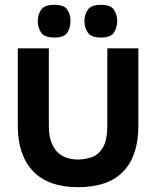

<svg xmlns="http://www.w3.org/2000/svg" viewBox="-20 -764 645 798"><path d="M304 14Q181 14 117.5 -52.5Q54 -119 54 -240V-563H183V-241Q183 -197 194.5 -169.5Q206 -142 224 -127Q242 -112 263 -106.5Q284 -101 304 -101Q334 -101 362 -111Q390 -121 408 -151.5Q426 -182 426 -241V-563H555V-240Q555 -117 492.5 -51.5Q430 14 304 14ZM206 -608Q165 -608 151 -628.5Q137 -649 137 -677Q137 -703 151 -723.5Q165 -744 206 -744Q247 -744 260 -723.5Q273 -703 273 -677Q273 -649 260 -628.5Q247 -608 206 -608ZM400 -608Q359 -608 345 -628.5Q331 -649 331 -677Q331 -703 345 -723.5Q359 -744 400 -744Q440 -744 453.5 -723.5Q467 -703 467 -677Q467 -649 453.5 -628.5Q440 -608 400 -608Z"/></svg>

Font: Darker Grotesque Light ExtraBold
Style: Regular
Weight: 800
Version: Version 1.000;gftools[0.9.28]